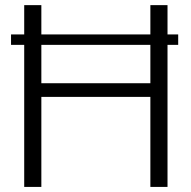

<svg xmlns="http://www.w3.org/2000/svg" viewBox="-20 -735 751 755"><path d="M23.4 -558.6V-599.6H680.7V-558.6ZM75.2 0V-714.8H142.6V-407.7H571.3V-714.8H638.7V0H571.3V-354H142.6V0Z"/></svg>

Font: Pontano Sans Light
Style: Regular
Weight: 300
Designer: Vernon Adams
Foundry: Vernon Adams
Version: Version 2.001